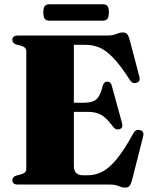

<svg xmlns="http://www.w3.org/2000/svg" viewBox="-20 -867 705 902"><path d="M38 -680Q38 -700 64 -700H483Q510 -700 526.2 -707.2Q542.5 -714.5 558 -714.5Q570.5 -714.5 577.2 -706.8Q584 -699 589 -680.5L634.5 -508Q641 -485 622.5 -478.5Q602 -471 589.5 -492.5Q545.5 -560.5 511.5 -595.8Q477.5 -631 446.5 -643.8Q415.5 -656.5 379.5 -656.5H327V-384.5H376.5Q415.5 -384.5 433.5 -401Q451.5 -417.5 462.5 -463.5Q468 -483.5 484.5 -483.5Q500.5 -483.5 505 -465L553.5 -288Q559 -266 542.5 -260.5Q525 -254 513.5 -269Q491.5 -298.5 473.5 -314.2Q455.5 -330 436 -335.8Q416.5 -341.5 388.5 -341.5H327V-88Q327 -43.5 370 -43.5H391.5Q426 -43.5 458.5 -59.2Q491 -75 526.8 -117.8Q562.5 -160.5 607 -241.5Q617 -260.5 636.5 -256Q659 -251 652.5 -226.5L600 -19.5Q595 -1.5 588.2 6.5Q581.5 14.5 568 14.5Q554 14.5 537.5 7.2Q521 0 494 0H64Q38 0 38 -20Q38 -36 56 -42L79 -48Q103.5 -55 103.5 -72.5V-627.5Q103.5 -645 79 -652L56 -658Q38 -664 38 -680ZM183.5 -808Q183.5 -829.5 190.2 -838.2Q197 -847 212 -847H463Q478 -847 484.8 -838.8Q491.5 -830.5 491.5 -808.5Q491.5 -787.5 484.8 -778.8Q478 -770 463 -770H212Q197 -770 190.2 -778.8Q183.5 -787.5 183.5 -808Z"/></svg>

Font: Fraunces 72pt S000 Black
Style: Regular
Weight: 900
Version: Version 1.000; ttfautohint (v1.8.3)